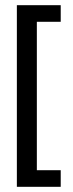

<svg xmlns="http://www.w3.org/2000/svg" viewBox="-20 -720 282 740"><path d="M214 -64V0H45V-700H214V-636H122V-64Z"/></svg>

Font: Bebas Neue Regular
Style: Regular
Weight: 400
Designer: Ryoichi Tsunekawa & LGV (GE)
Foundry: Free Software Foundation, Inc.
Version: Version 1.003 August 13, 2016